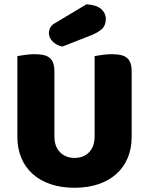

<svg xmlns="http://www.w3.org/2000/svg" viewBox="-20 -871 704 907"><path d="M602 -224Q602 -170 583.5 -125.5Q565 -81 530 -49.5Q495 -18 445 -1Q395 16 332 16Q269 16 219 -1Q169 -18 134 -49.5Q99 -81 80.5 -125.5Q62 -170 62 -224V-606Q73 -608 97 -611.5Q121 -615 143 -615Q166 -615 183.5 -611.5Q201 -608 213 -599Q225 -590 231 -574Q237 -558 237 -532V-227Q237 -179 263.5 -152Q290 -125 332 -125Q375 -125 401 -152Q427 -179 427 -227V-606Q438 -608 462 -611.5Q486 -615 508 -615Q531 -615 548.5 -611.5Q566 -608 578 -599Q590 -590 596 -574Q602 -558 602 -532ZM389 -851Q438 -847 459 -827.5Q480 -808 480 -782Q480 -753 463.5 -736Q447 -719 412 -705L275 -651Q246 -657 228.5 -675Q211 -693 211 -715Q211 -729 218.5 -742Q226 -755 242 -763Z"/></svg>

Font: Baloo Bhaina
Style: Regular
Weight: 400
Designer: Manish Minz, Shuchita Grover and Ek Type
Foundry: Ek Type
Version: Version 1.443;PS 1.000;hotconv 16.6.51;makeotf.lib2.5.65220;